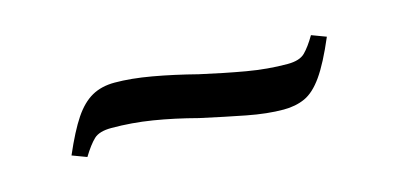

<svg xmlns="http://www.w3.org/2000/svg" viewBox="-29 -455 640 308"><g transform="rotate(-15 291.0 -301.0)"><path d="M92 -253 68 -262Q84 -299 97.5 -319Q111 -339 127 -348Q143 -357 165 -357Q192 -357 226 -351Q260 -345 299 -335Q339 -326 373.5 -320Q408 -314 441 -314Q461 -314 470 -323Q479 -332 489 -349L513 -340Q496 -300 481.5 -279.5Q467 -259 451.5 -252Q436 -245 416 -245Q389 -245 355.5 -251.5Q322 -258 281 -267Q243 -277 209 -282.5Q175 -288 141 -288Q121 -288 112 -279.5Q103 -271 92 -253Z"/></g></svg>

Font: Literata 60pt
Style: Regular
Weight: 400
Designer: Latin by Veronika Burian and Jose Scaglione. Greek by Irene Vlachou. Cyrillic by Vera Evstafieva.
Foundry: TypeTogether
Version: Version 3.002